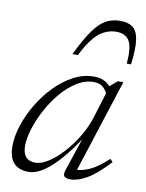

<svg xmlns="http://www.w3.org/2000/svg" viewBox="-79 -732 605 798"><g transform="rotate(10 223.0 -332.5)"><path d="M248 -27 293 -162Q240.5 -82 189.5 -36.2Q138.5 9.5 97 9.5Q12.5 9.5 12.5 -85Q12.5 -126 27.8 -172.8Q43 -219.5 70 -264.8Q97 -310 133 -347Q169 -384 210.8 -406Q252.5 -428 297 -428Q321.5 -428 338 -420.2Q354.5 -412.5 366.5 -398.5L367 -400.5L397 -426H420.5L294 -34Q317.5 -34.5 349.2 -49.2Q381 -64 423 -103L434 -91Q381 -34 342.2 -12Q303.5 10 274.5 10Q252 10 246.5 1.2Q241 -7.5 248 -27ZM64 -95.5Q64 -33 118 -33Q142 -33 172 -52Q202 -71 232.2 -104Q262.5 -137 287.5 -178.8Q312.5 -220.5 326 -265.5L357.5 -368Q349.5 -385 336 -395.2Q322.5 -405.5 300 -405.5Q263 -405.5 228 -383.5Q193 -361.5 163.2 -326Q133.5 -290.5 111.2 -248.8Q89 -207 76.5 -166.5Q64 -126 64 -95.5ZM356 -627.5Q316.5 -627.5 283.5 -601.2Q250.5 -575 214.5 -504.5H191.5Q224.5 -572 251 -609Q277.5 -646 304 -660.5Q330.5 -675 364.5 -675Q398 -675 417.2 -660.5Q436.5 -646 442 -609Q447.5 -572 439 -504.5H421Q427 -573 411.2 -600.2Q395.5 -627.5 356 -627.5Z"/></g></svg>

Font: Newsreader 16pt Light
Style: Italic
Weight: 300
Italic angle: -17°
Designer: Hugues Gentile
Foundry: Production Type
Version: Version 1.003; ttfautohint (v1.8.3)